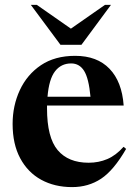

<svg xmlns="http://www.w3.org/2000/svg" viewBox="-20 -752 554 784"><path d="M287 -524Q376.5 -524 427.2 -471.2Q478 -418.5 485 -321H172Q172 -315.5 172 -309.5Q172 -190.5 215.5 -139Q259 -87.5 342 -87.5Q383 -87.5 418.2 -102.5Q453.5 -117.5 484.5 -152.5L495 -144Q444.5 -56.5 392.8 -22.2Q341 12 274.5 12Q203 12 148.2 -18Q93.5 -48 62.5 -105.8Q31.5 -163.5 31.5 -246Q31.5 -320.5 61 -384Q90.5 -447.5 147.2 -485.8Q204 -524 287 -524ZM270.5 -493Q229.5 -493 204.8 -461Q180 -429 174 -357H349.5Q342.5 -432 323.5 -462.5Q304.5 -493 270.5 -493ZM433 -732 312.5 -569H227L106 -732H130.5L269.5 -635L408.5 -732Z"/></svg>

Font: Newsreader Display SemiBold
Style: Regular
Weight: 600
Designer: Hugues Gentile
Foundry: Production Type
Version: Version 1.001